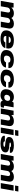

<svg xmlns="http://www.w3.org/2000/svg" viewBox="3552 -4318 777 7922"><g transform="rotate(90 3941.0 -356.5)"><path d="M15 0 108 -528H290V-442H299Q329 -477 365.5 -498.5Q402 -520 441.5 -530Q481 -540 519 -540Q600 -540 649.5 -515Q699 -490 718 -442H728Q758 -477 794.5 -498.5Q831 -520 870.5 -530Q910 -540 948 -540Q1053 -540 1105 -496.5Q1157 -453 1157 -368Q1157 -353 1155.5 -337Q1154 -321 1151 -304L1097 0H873L923 -285Q924 -292 924.5 -298.5Q925 -305 925 -311Q925 -333 917 -349Q909 -365 892.5 -374.5Q876 -384 850 -384Q816 -384 787.5 -369.5Q759 -355 740.5 -329.5Q722 -304 716 -271L668 0H444L494 -285Q495 -292 495.5 -298.5Q496 -305 496 -311Q496 -333 488 -349Q480 -365 463.5 -374.5Q447 -384 421 -384Q387 -384 358.5 -369.5Q330 -355 311.5 -329.5Q293 -304 287 -271L239 0Z M1583 12Q1477 12 1398 -12Q1319 -36 1275.5 -86.5Q1232 -137 1232 -215Q1232 -280 1252 -332Q1272 -384 1308 -423Q1345 -463 1396 -488.5Q1447 -514 1509 -527Q1571 -540 1640 -540Q1747 -540 1823.5 -516.5Q1900 -493 1941 -445Q1982 -397 1982 -321Q1982 -308 1980 -287Q1978 -266 1970 -226H1465Q1464 -221 1464 -216.5Q1464 -212 1464 -207Q1464 -176 1478.5 -155.5Q1493 -135 1521.5 -125Q1550 -115 1592 -115Q1622 -115 1646.5 -121Q1671 -127 1688.5 -137.5Q1706 -148 1716.5 -161Q1727 -174 1730 -188H1962Q1954 -138 1920.5 -100.5Q1887 -63 1835 -38Q1783 -13 1718.5 -0.5Q1654 12 1583 12ZM1484 -328H1748Q1749 -331 1749 -334Q1749 -337 1749 -340Q1749 -360 1736.5 -376.5Q1724 -393 1700.5 -403Q1677 -413 1643 -413Q1599 -413 1566.5 -401.5Q1534 -390 1513.5 -370.5Q1493 -351 1484 -328Z M2383 12Q2281 12 2204.5 -13Q2128 -38 2085.5 -89Q2043 -140 2043 -217Q2043 -273 2058.5 -320Q2074 -367 2102 -404Q2129 -439 2165.5 -464.5Q2202 -490 2247 -506.5Q2292 -523 2343.5 -531.5Q2395 -540 2450 -540Q2545 -540 2621.5 -518.5Q2698 -497 2743 -454.5Q2788 -412 2788 -348Q2788 -340 2787.5 -331.5Q2787 -323 2785 -314H2558Q2559 -317 2559 -319.5Q2559 -322 2559 -325Q2559 -346 2544.5 -363Q2530 -380 2503.5 -389.5Q2477 -399 2440 -399Q2392 -399 2358 -382Q2324 -365 2305 -336.5Q2286 -308 2280 -274Q2278 -260 2276.5 -251Q2275 -242 2274.5 -237Q2274 -232 2274 -227Q2274 -200 2287 -177.5Q2300 -155 2328 -142Q2356 -129 2402 -129Q2442 -129 2474 -141.5Q2506 -154 2526 -174Q2546 -194 2550 -215H2768Q2755 -137 2699.5 -87Q2644 -37 2561.5 -12.5Q2479 12 2383 12Z M3192 12Q3090 12 3013.5 -13Q2937 -38 2894.5 -89Q2852 -140 2852 -217Q2852 -273 2867.5 -320Q2883 -367 2911 -404Q2938 -439 2974.5 -464.5Q3011 -490 3056 -506.5Q3101 -523 3152.5 -531.5Q3204 -540 3259 -540Q3354 -540 3430.5 -518.5Q3507 -497 3552 -454.5Q3597 -412 3597 -348Q3597 -340 3596.5 -331.5Q3596 -323 3594 -314H3367Q3368 -317 3368 -319.5Q3368 -322 3368 -325Q3368 -346 3353.5 -363Q3339 -380 3312.5 -389.5Q3286 -399 3249 -399Q3201 -399 3167 -382Q3133 -365 3114 -336.5Q3095 -308 3089 -274Q3087 -260 3085.5 -251Q3084 -242 3083.5 -237Q3083 -232 3083 -227Q3083 -200 3096 -177.5Q3109 -155 3137 -142Q3165 -129 3211 -129Q3251 -129 3283 -141.5Q3315 -154 3335 -174Q3355 -194 3359 -215H3577Q3564 -137 3508.5 -87Q3453 -37 3370.5 -12.5Q3288 12 3192 12Z M3912 12Q3839 12 3782.5 -11.5Q3726 -35 3693.5 -83.5Q3661 -132 3661 -207Q3661 -259 3671 -302Q3681 -345 3699 -379Q3728 -435 3772 -470.5Q3816 -506 3870 -523Q3924 -540 3981 -540Q4012 -540 4047 -533.5Q4082 -527 4114 -511.5Q4146 -496 4165 -470H4174L4213 -528H4407L4389 -422Q4388 -418 4383.5 -392Q4379 -366 4372 -329Q4365 -292 4358.5 -254.5Q4352 -217 4347.5 -190Q4343 -163 4343 -157Q4343 -145 4349.5 -137Q4356 -129 4369 -129H4424L4402 -8Q4384 -1 4350 5.5Q4316 12 4279 12Q4227 12 4197 -0.5Q4167 -13 4152 -34Q4145 -44 4141 -55Q4137 -66 4135 -78H4127Q4079 -27 4022.5 -7.5Q3966 12 3912 12ZM3995 -144Q4028 -144 4053 -153.5Q4078 -163 4095.5 -179Q4113 -195 4123.5 -216Q4134 -237 4138 -261Q4139 -269 4139.5 -274Q4140 -279 4140.5 -283.5Q4141 -288 4141 -292Q4141 -318 4130.5 -339Q4120 -360 4097.5 -372Q4075 -384 4037 -384Q3994 -384 3964.5 -368.5Q3935 -353 3918.5 -328Q3902 -303 3896 -273Q3894 -260 3892.5 -252.5Q3891 -245 3891 -240Q3891 -235 3891 -231Q3891 -194 3915.5 -169Q3940 -144 3995 -144Z M4453 0 4546 -528H4728V-442H4737Q4768 -477 4805.5 -498.5Q4843 -520 4884 -530Q4925 -540 4965 -540Q5038 -540 5086 -520Q5134 -500 5158 -461.5Q5182 -423 5182 -365Q5182 -351 5180.5 -336Q5179 -321 5176 -304L5122 0H4898L4948 -285Q4949 -291 4949.5 -297Q4950 -303 4950 -309Q4950 -331 4941.5 -348Q4933 -365 4914.5 -374.5Q4896 -384 4867 -384Q4840 -384 4816 -375.5Q4792 -367 4773 -352Q4754 -337 4741.5 -316Q4729 -295 4725 -271L4677 0Z M5342 -590 5366 -725H5590L5566 -590ZM5241 0 5333 -528H5557L5464 0Z M5906 12Q5847 12 5789 3.5Q5731 -5 5684 -22.5Q5637 -40 5608.5 -68Q5580 -96 5580 -135Q5580 -143 5581 -150.5Q5582 -158 5586 -168H5817Q5816 -164 5815 -160.5Q5814 -157 5814 -153Q5814 -138 5827 -127.5Q5840 -117 5862 -112Q5884 -107 5912 -107Q5926 -107 5947 -108Q5968 -109 5988.5 -113Q6009 -117 6023 -125.5Q6037 -134 6037 -149Q6037 -162 6018 -169Q5999 -176 5967.5 -179.5Q5936 -183 5897.5 -186.5Q5859 -190 5819 -196Q5783 -202 5749.5 -211.5Q5716 -221 5689 -237.5Q5662 -254 5646.5 -278.5Q5631 -303 5631 -339Q5631 -398 5660.5 -437Q5690 -476 5740 -498.5Q5790 -521 5852.5 -530.5Q5915 -540 5981 -540Q6037 -540 6091 -532.5Q6145 -525 6189 -509Q6233 -493 6259.5 -467.5Q6286 -442 6286 -406Q6286 -399 6284.5 -390.5Q6283 -382 6281 -374H6052Q6053 -381 6053 -383Q6053 -385 6053 -386Q6053 -398 6041 -405.5Q6029 -413 6010.5 -417Q5992 -421 5972 -421Q5963 -421 5945 -420.5Q5927 -420 5907.5 -416.5Q5888 -413 5874.5 -405.5Q5861 -398 5861 -384Q5861 -369 5887 -363Q5913 -357 5955 -354Q5997 -351 6044 -346Q6085 -342 6124.5 -333.5Q6164 -325 6196.5 -309Q6229 -293 6248.5 -266Q6268 -239 6268 -198Q6268 -137 6237.5 -96Q6207 -55 6155.5 -31.5Q6104 -8 6039 2Q5974 12 5906 12Z M6332 0 6425 -528H6607V-442H6616Q6646 -477 6682.5 -498.5Q6719 -520 6758.5 -530Q6798 -540 6836 -540Q6917 -540 6966.5 -515Q7016 -490 7035 -442H7045Q7075 -477 7111.5 -498.5Q7148 -520 7187.5 -530Q7227 -540 7265 -540Q7370 -540 7422 -496.5Q7474 -453 7474 -368Q7474 -353 7472.5 -337Q7471 -321 7468 -304L7414 0H7190L7240 -285Q7241 -292 7241.5 -298.5Q7242 -305 7242 -311Q7242 -333 7234 -349Q7226 -365 7209.5 -374.5Q7193 -384 7167 -384Q7133 -384 7104.5 -369.5Q7076 -355 7057.5 -329.5Q7039 -304 7033 -271L6985 0H6761L6811 -285Q6812 -292 6812.5 -298.5Q6813 -305 6813 -311Q6813 -333 6805 -349Q6797 -365 6780.5 -374.5Q6764 -384 6738 -384Q6704 -384 6675.5 -369.5Q6647 -355 6628.5 -329.5Q6610 -304 6604 -271L6556 0Z M7634 -590 7658 -725H7882L7858 -590ZM7533 0 7625 -528H7849L7756 0Z"/></g></svg>

Font: Archivo Expanded Black
Style: Italic
Weight: 900
Width: 7
Italic angle: -10°
Designer: Hector Gatti
Foundry: Omnibus-Type
Version: Version 2.001